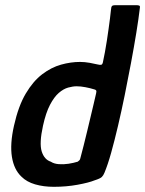

<svg xmlns="http://www.w3.org/2000/svg" viewBox="-20 -714 560 741"><path d="M34 -229Q51 -305 79.5 -353Q108 -401 143 -427.5Q178 -454 215.5 -464.5Q253 -475 289 -475Q307 -475 326.5 -471.5Q346 -468 358 -465Q366 -463 370.5 -464Q375 -465 377 -473Q381 -491 385 -513Q389 -535 392.5 -557.5Q396 -580 399 -602Q402 -624 404.5 -643Q407 -662 408 -674Q409 -688 412.5 -691Q416 -694 424 -694H507Q513 -694 517 -692.5Q521 -691 520 -685Q515 -642 506 -587Q497 -532 485.5 -470.5Q474 -409 461.5 -347.5Q449 -286 435.5 -228.5Q422 -171 409 -124.5Q396 -78 383 -47Q379 -37 373 -31Q367 -25 345 -18Q323 -9 279.5 -1Q236 7 188 7Q148 7 115.5 -2.5Q83 -12 63 -32Q34 -59 26 -108.5Q18 -158 34 -229ZM146 -229Q131 -161 141 -129.5Q151 -98 176 -90Q188 -82 206.5 -80.5Q225 -79 244.5 -82Q264 -85 280 -90Q284 -93 286.5 -95.5Q289 -98 290 -103Q296 -126 303 -153Q310 -180 316.5 -208Q323 -236 329.5 -262.5Q336 -289 341.5 -313Q347 -337 351 -354Q353 -362 351 -365Q349 -368 344 -369Q328 -374 309.5 -377.5Q291 -381 276 -381Q261 -381 243 -376Q225 -371 207 -355.5Q189 -340 173 -309.5Q157 -279 146 -229Z"/></svg>

Font: Glory Thin SemiBold
Style: Italic
Weight: 600
Italic angle: -12°
Version: Version 1.011